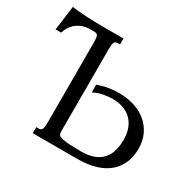

<svg xmlns="http://www.w3.org/2000/svg" viewBox="-157 -904 1101 1079"><g transform="rotate(30 394.0 -364.0)"><path d="M164.6 -667Q143.1 -667 123.5 -660.9Q104 -654.8 87.2 -642.8Q70.3 -630.9 57.1 -612.5Q43.9 -594.2 36.1 -569.3H0L21 -727.5Q40.5 -724.1 66.4 -721.9Q92.3 -719.7 120.1 -718.3Q147.9 -716.8 175.3 -716.3Q202.6 -715.8 225.1 -715.8H356V-676.8H341.3Q323.7 -676.8 318.8 -664.8Q314 -652.8 314 -624V-89.8Q314 -79.1 316.9 -71Q319.8 -63 334.5 -57.6Q349.1 -52.2 380.4 -49.6Q411.6 -46.9 468.3 -46.9Q513.2 -46.9 545.9 -58.6Q578.6 -70.3 599.9 -92.8Q621.1 -115.2 631.3 -147.9Q641.6 -180.7 641.6 -223.1Q641.6 -265.1 629.2 -296.6Q616.7 -328.1 594.5 -349.4Q572.3 -370.6 541.7 -381.1Q511.2 -391.6 475.1 -391.6Q462.9 -391.6 448.2 -390.4Q433.6 -389.2 417.7 -386.2Q401.9 -383.3 385.5 -377.9Q369.1 -372.6 353 -363.8V-414.1Q369.1 -419.9 384.3 -424.3Q399.4 -428.7 415.8 -431.6Q432.1 -434.6 450.2 -436.3Q468.3 -438 490.2 -438Q542.5 -438 587.9 -423.6Q633.3 -409.2 667 -381.3Q700.7 -353.5 720 -313Q739.3 -272.5 739.3 -220.2Q739.3 -171.9 722.9 -131.3Q706.5 -90.8 673.3 -61.5Q640.1 -32.2 589.8 -16.1Q539.6 0 471.7 0H180.7V-39.1H195.3Q202.6 -39.1 207.8 -41.3Q212.9 -43.5 216.3 -49.1Q219.7 -54.7 221.4 -64.9Q223.1 -75.2 223.1 -91.3V-614.3Q223.1 -643.1 218.3 -655Q213.4 -667 195.8 -667Z"/></g></svg>

Font: Arian Grqi
Style: Regular
Weight: 400
Designer: Ruben Hakobyan (Tarumian)
Foundry: Ruben Hakobyan (Tarumian)
Version: Version 1.003